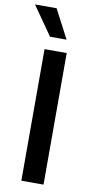

<svg xmlns="http://www.w3.org/2000/svg" viewBox="-103 -964 499 1006"><g transform="rotate(10 146.5 -461.0)"><path d="M88 -700H206V0H88ZM-2 -922H113L193 -769H105Z"/></g></svg>

Font: KoHo SemiBold
Style: Regular
Weight: 600
Designer: Cadson Demak & Katatrad Team
Foundry: Cadson Demak Co.,Ltd.
Version: Version 1.000; ttfautohint (v1.6)